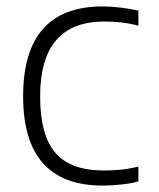

<svg xmlns="http://www.w3.org/2000/svg" viewBox="-20 -569 495 598"><path d="M300 9Q52 9 52 -269Q52 -549 300 -549Q324 -549 354 -545.5Q384 -542 411 -536V-489Q385 -496 358.5 -499Q332 -502 305 -502Q105 -502 105 -269Q105 -148 152.5 -93Q200 -38 303 -38Q331 -38 356 -40.5Q381 -43 411 -50V-4Q391 2 360 5.5Q329 9 300 9Z"/></svg>

Font: Encode Sans Normal
Style: ExtraLight
Weight: 200
Designer: Pablo Impallari, Andres Torresi
Foundry: Pablo Impallari, Andres Torresi
Version: Version 1.000; ttfautohint (v1.00) -l 8 -r 50 -G 200 -x 14 -